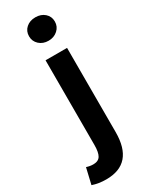

<svg xmlns="http://www.w3.org/2000/svg" viewBox="-317 -857 884 1133"><g transform="rotate(-30 125.0 -291.0)"><path d="M40 228.5Q-11.7 228.5 -53.7 213.9L-28.3 105.5Q-4.9 113.3 17.6 113.3Q52.7 113.3 66.4 90.3Q80.1 67.4 80.1 17.6V-559.6H226.6V13.7Q226.6 228.5 40 228.5ZM154.3 -650.4Q116.2 -650.4 91.3 -673.3Q66.4 -696.3 66.4 -730.5Q66.4 -765.6 91.3 -787.6Q116.2 -809.6 154.3 -809.6Q192.4 -809.6 217.3 -787.6Q242.2 -765.6 242.2 -730.5Q242.2 -696.3 216.8 -673.3Q191.4 -650.4 154.3 -650.4Z"/></g></svg>

Font: Bpmf Zihi Sans Bold
Style: Bold
Weight: 700
Foundry: But Ko
Version: Version 1.320